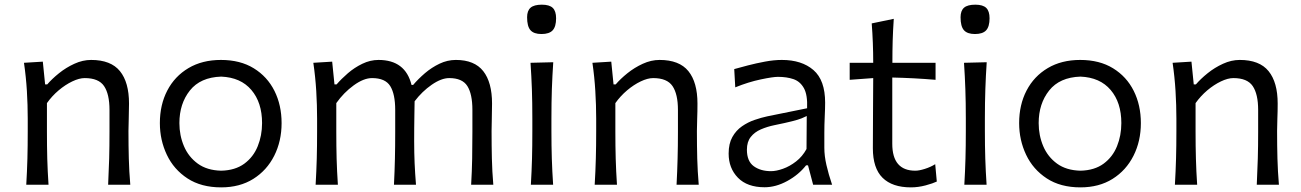

<svg xmlns="http://www.w3.org/2000/svg" viewBox="-20 -790 5561 821"><path d="M92.3 0Q95.7 -58.1 97.2 -111.8Q98.6 -165.5 98.6 -230V-282.7Q98.6 -340.3 95 -400.9Q91.3 -461.4 82.5 -521.5L163.1 -526.4L172.9 -429.2H182.1Q202.1 -452.6 232.2 -476.8Q262.2 -501 297.9 -517.3Q333.5 -533.7 369.6 -533.7Q454.1 -533.7 492.9 -485.8Q531.7 -438 531.7 -347.2Q531.7 -313 530.5 -283.2Q529.3 -253.4 529.3 -230Q529.3 -165.5 530.8 -111.8Q532.2 -58.1 537.1 0H442.4Q445.3 -58.1 446.8 -111.3Q448.2 -164.6 448.2 -226.6V-319.8Q448.2 -387.7 425 -421.9Q401.9 -456.1 342.3 -456.1Q318.8 -456.1 289.1 -441.9Q259.3 -427.7 230.7 -403.6Q202.1 -379.4 180.7 -349.1V-226.6Q180.7 -164.6 182.1 -111.3Q183.6 -58.1 187.5 0Z M925.8 11.2Q840.3 11.2 781.7 -27.1Q723.1 -65.4 693.4 -128.2Q663.6 -190.9 663.6 -263.7Q663.6 -341.8 695.3 -402.8Q727.1 -463.9 785.9 -498.8Q844.7 -533.7 924.8 -533.7Q1007.3 -533.7 1065.2 -498Q1123 -462.4 1153.6 -401.4Q1184.1 -340.3 1184.1 -263.7Q1184.1 -186.5 1152.6 -124Q1121.1 -61.5 1063.2 -25.1Q1005.4 11.2 925.8 11.2ZM925.8 -60.1Q985.8 -61.5 1024.7 -90.1Q1063.5 -118.7 1082 -164.6Q1100.6 -210.4 1100.6 -263.7Q1100.6 -351.6 1054.9 -405.3Q1009.3 -459 925.8 -462.4Q836.9 -459.5 792 -403.1Q747.1 -346.7 747.1 -263.7Q747.1 -210.9 766.6 -165Q786.1 -119.1 825.7 -90.3Q865.2 -61.5 925.8 -60.1Z M1994.6 0Q1998 -58.1 1999 -111.3Q2000 -164.6 2000 -226.6V-319.8Q2000 -387.7 1978.5 -421.9Q1957 -456.1 1900.9 -456.1Q1867.2 -456.1 1825.9 -427.5Q1784.7 -398.9 1752.9 -356.9Q1752.4 -333.5 1752 -302.7Q1751.5 -272 1751.2 -241.5Q1751 -210.9 1751 -187Q1751 -136.7 1752.9 -92.3Q1754.9 -47.9 1758.8 0H1664.6Q1667.5 -58.1 1668.7 -111.3Q1669.9 -164.6 1669.9 -226.6V-319.8Q1669.9 -387.7 1648.7 -421.9Q1627.4 -456.1 1570.8 -456.1Q1535.2 -456.1 1492.4 -425Q1449.7 -394 1418 -349.1V-226.6Q1418 -164.6 1419.4 -111.3Q1420.9 -58.1 1424.8 0H1329.6Q1333 -58.1 1334.5 -111.8Q1335.9 -165.5 1335.9 -230V-282.7Q1335.9 -340.3 1332.3 -400.9Q1328.6 -461.4 1319.8 -521.5L1400.4 -526.4L1410.2 -429.2H1419.4Q1439.5 -452.6 1467.5 -476.8Q1495.6 -501 1529.3 -517.3Q1563 -533.7 1598.6 -533.7Q1713.4 -533.7 1739.7 -426.8H1746.6Q1768.6 -452.6 1797.1 -477.1Q1825.7 -501.5 1859.4 -517.6Q1893.1 -533.7 1929.2 -533.7Q2008.8 -533.7 2046.4 -485.8Q2084 -438 2084 -347.2Q2084 -313 2083 -283.2Q2082 -253.4 2082 -230Q2082 -165.5 2083.3 -111.8Q2084.5 -58.1 2089.4 0Z M2250 0Q2253.4 -58.1 2254.9 -111.8Q2256.3 -165.5 2256.3 -230V-282.7Q2256.3 -352.5 2254.4 -408.2Q2252.4 -463.9 2248.5 -521.5L2345.7 -523.9Q2341.8 -465.3 2339.8 -409.2Q2337.9 -353 2337.9 -282.7V-230Q2337.9 -165.5 2339.6 -111.8Q2341.3 -58.1 2345.2 0ZM2295.4 -644.5Q2262.7 -644.5 2248.3 -660.9Q2233.9 -677.2 2233.9 -716.3Q2233.9 -744.1 2248.8 -757.1Q2263.7 -770 2296.9 -770Q2329.6 -770 2343.8 -756.1Q2357.9 -742.2 2357.9 -711.9Q2357.9 -676.3 2343.3 -660.4Q2328.6 -644.5 2295.4 -644.5Z M2522.9 0Q2526.4 -58.1 2527.8 -111.8Q2529.3 -165.5 2529.3 -230V-282.7Q2529.3 -340.3 2525.6 -400.9Q2522 -461.4 2513.2 -521.5L2593.8 -526.4L2603.5 -429.2H2612.8Q2632.8 -452.6 2662.8 -476.8Q2692.9 -501 2728.5 -517.3Q2764.2 -533.7 2800.3 -533.7Q2884.8 -533.7 2923.6 -485.8Q2962.4 -438 2962.4 -347.2Q2962.4 -313 2961.2 -283.2Q2960 -253.4 2960 -230Q2960 -165.5 2961.4 -111.8Q2962.9 -58.1 2967.8 0H2873Q2876 -58.1 2877.4 -111.3Q2878.9 -164.6 2878.9 -226.6V-319.8Q2878.9 -387.7 2855.7 -421.9Q2832.5 -456.1 2772.9 -456.1Q2749.5 -456.1 2719.7 -441.9Q2689.9 -427.7 2661.4 -403.6Q2632.8 -379.4 2611.3 -349.1V-226.6Q2611.3 -164.6 2612.8 -111.3Q2614.3 -58.1 2618.2 0Z M3249.5 10.7Q3175.3 10.7 3135.5 -30Q3095.7 -70.8 3095.7 -133.3Q3095.7 -175.8 3111.6 -204.1Q3127.4 -232.4 3152.8 -250Q3178.2 -267.6 3206.8 -277.3Q3235.4 -287.1 3260.7 -292.5L3431.2 -327.1Q3433.6 -384.3 3417.5 -413.1Q3401.4 -441.9 3372.6 -451.7Q3343.8 -461.4 3306.6 -461.4Q3285.2 -461.4 3232.9 -450.4Q3180.7 -439.5 3124 -416.5L3119.6 -494.6Q3144 -501.5 3178.7 -510.5Q3213.4 -519.5 3251.5 -526.6Q3289.6 -533.7 3323.2 -533.7Q3408.2 -533.7 3458.3 -490.5Q3508.3 -447.3 3508.3 -351.1Q3508.3 -327.6 3506.6 -291.5Q3504.9 -255.4 3504.9 -222.2V-157.7Q3504.9 -123.5 3513.9 -84.2Q3522.9 -44.9 3538.1 0H3457L3435.1 -83H3426.8Q3395 -42.5 3346.2 -15.9Q3297.4 10.7 3249.5 10.7ZM3276.9 -58.1Q3299.3 -58.1 3328.1 -68.4Q3356.9 -78.6 3384 -99.6Q3411.1 -120.6 3428.7 -152.8L3429.7 -293.9Q3421.4 -289.6 3407.5 -283.9Q3393.6 -278.3 3366.7 -271.5Q3339.8 -264.6 3292 -254.9Q3260.7 -248.5 3233.6 -236.8Q3206.5 -225.1 3190.2 -204.3Q3173.8 -183.6 3173.8 -149.9Q3173.8 -100.6 3203.1 -79.3Q3232.4 -58.1 3276.9 -58.1Z M3875 11.2Q3795.4 11.2 3753.9 -29.8Q3712.4 -70.8 3712.4 -156.2Q3712.4 -239.3 3713.1 -316.7Q3713.9 -394 3713.9 -456.1L3613.3 -448.7V-521.5H3713.9Q3713.9 -606.9 3707.5 -689.9L3801.8 -709.5Q3798.3 -657.2 3797.1 -615.2Q3795.9 -573.2 3795.9 -521.5H3980.5V-448.7Q3934.6 -452.6 3887.7 -455.1Q3840.8 -457.5 3795.4 -458.5V-175.3Q3795.4 -60.1 3894 -60.1Q3910.2 -60.1 3934.8 -67.9Q3959.5 -75.7 3979 -87.9L3985.8 -13.7Q3969.7 -5.9 3938 2.7Q3906.2 11.2 3875 11.2Z M4103.5 0Q4106.9 -58.1 4108.4 -111.8Q4109.9 -165.5 4109.9 -230V-282.7Q4109.9 -352.5 4107.9 -408.2Q4106 -463.9 4102.1 -521.5L4199.2 -523.9Q4195.3 -465.3 4193.4 -409.2Q4191.4 -353 4191.4 -282.7V-230Q4191.4 -165.5 4193.1 -111.8Q4194.8 -58.1 4198.7 0ZM4148.9 -644.5Q4116.2 -644.5 4101.8 -660.9Q4087.4 -677.2 4087.4 -716.3Q4087.4 -744.1 4102.3 -757.1Q4117.2 -770 4150.4 -770Q4183.1 -770 4197.3 -756.1Q4211.4 -742.2 4211.4 -711.9Q4211.4 -676.3 4196.8 -660.4Q4182.1 -644.5 4148.9 -644.5Z M4600.1 11.2Q4514.6 11.2 4456.1 -27.1Q4397.5 -65.4 4367.7 -128.2Q4337.9 -190.9 4337.9 -263.7Q4337.9 -341.8 4369.6 -402.8Q4401.4 -463.9 4460.2 -498.8Q4519 -533.7 4599.1 -533.7Q4681.6 -533.7 4739.5 -498Q4797.4 -462.4 4827.9 -401.4Q4858.4 -340.3 4858.4 -263.7Q4858.4 -186.5 4826.9 -124Q4795.4 -61.5 4737.5 -25.1Q4679.7 11.2 4600.1 11.2ZM4600.1 -60.1Q4660.2 -61.5 4699 -90.1Q4737.8 -118.7 4756.3 -164.6Q4774.9 -210.4 4774.9 -263.7Q4774.9 -351.6 4729.2 -405.3Q4683.6 -459 4600.1 -462.4Q4511.2 -459.5 4466.3 -403.1Q4421.4 -346.7 4421.4 -263.7Q4421.4 -210.9 4440.9 -165Q4460.4 -119.1 4500 -90.3Q4539.6 -61.5 4600.1 -60.1Z M5003.9 0Q5007.3 -58.1 5008.8 -111.8Q5010.3 -165.5 5010.3 -230V-282.7Q5010.3 -340.3 5006.6 -400.9Q5002.9 -461.4 4994.1 -521.5L5074.7 -526.4L5084.5 -429.2H5093.8Q5113.8 -452.6 5143.8 -476.8Q5173.8 -501 5209.5 -517.3Q5245.1 -533.7 5281.2 -533.7Q5365.7 -533.7 5404.5 -485.8Q5443.4 -438 5443.4 -347.2Q5443.4 -313 5442.1 -283.2Q5440.9 -253.4 5440.9 -230Q5440.9 -165.5 5442.4 -111.8Q5443.8 -58.1 5448.7 0H5354Q5356.9 -58.1 5358.4 -111.3Q5359.9 -164.6 5359.9 -226.6V-319.8Q5359.9 -387.7 5336.7 -421.9Q5313.5 -456.1 5253.9 -456.1Q5230.5 -456.1 5200.7 -441.9Q5170.9 -427.7 5142.3 -403.6Q5113.8 -379.4 5092.3 -349.1V-226.6Q5092.3 -164.6 5093.8 -111.3Q5095.2 -58.1 5099.1 0Z"/></svg>

Font: Pinar-DS2-FD Regular
Style: Regular
Weight: 400
Designer: Amin Abedi
Version: Version 2.000